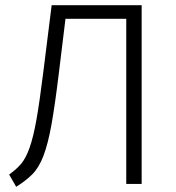

<svg xmlns="http://www.w3.org/2000/svg" viewBox="-20 -705 673 736"><path d="M15 -36Q42 -55 60.5 -76.5Q79 -98 93.5 -139Q108 -180 120 -248Q132 -316 146 -429L178 -685H523V0H464V-633H231L206 -428Q191 -304 177.5 -228.5Q164 -153 146.5 -107.5Q129 -62 104 -37Q79 -12 42 11Z"/></svg>

Font: Jldddboxgfspflltxgxzjzlszac
Style: Regular
Weight: 300
Designer: Carrois Corporate & Edenspiekermann
Foundry: Carrois Corporate GbR & Edenspiekermann AG
Version: Version 2.001